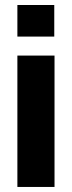

<svg xmlns="http://www.w3.org/2000/svg" viewBox="-20 -740 285 760"><path d="M48.8 0V-520H195.8V0ZM48.8 -595.2V-720.2H194.8V-595.2Z"/></svg>

Font: Aspekta 400
Style: Bold
Weight: 700
Designer: Ivo Dolenc
Version: Version 2.000